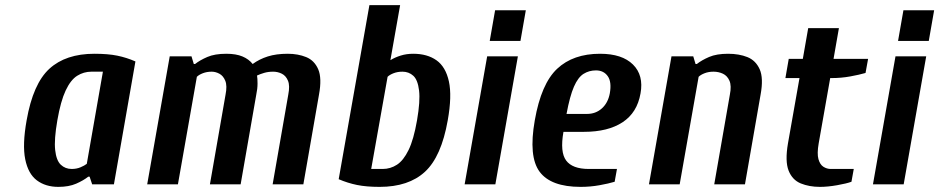

<svg xmlns="http://www.w3.org/2000/svg" viewBox="-20 -720 3669 750"><path d="M208 10Q158 10 124 -15.5Q90 -41 78.5 -98Q67 -155 84 -250Q109 -393 173 -451.5Q237 -510 349 -510Q402 -510 438.5 -502.5Q475 -495 509 -480L425 0H340L330 -30H325Q306 -15 277.5 -2.5Q249 10 208 10ZM260 -60Q279 -60 294.5 -66.5Q310 -73 319 -80L382 -440H337Q307 -440 281.5 -424Q256 -408 236.5 -366.5Q217 -325 204 -250Q191 -175 195.5 -134Q200 -93 217.5 -76.5Q235 -60 260 -60Z M555 0 643 -500H728L737 -470H742Q761 -485 790 -497.5Q819 -510 864 -510Q902 -510 927 -499.5Q952 -489 967 -470Q993 -489 1026 -499.5Q1059 -510 1104 -510Q1144 -510 1176 -497Q1208 -484 1223 -449.5Q1238 -415 1226 -350L1165 0H1045L1106 -350Q1113 -385 1105 -404.5Q1097 -424 1081 -432Q1065 -440 1047 -440Q1028 -440 1012.5 -435.5Q997 -431 984 -425Q986 -414 986 -393.5Q986 -373 981 -350L920 0H800L861 -350Q868 -385 860 -404.5Q852 -424 837 -432Q822 -440 807 -440Q788 -440 772.5 -434Q757 -428 749 -420L675 0Z M1463 10Q1411 10 1374.5 2.5Q1338 -5 1303 -20L1423 -700H1543L1505 -485Q1523 -496 1545.5 -503Q1568 -510 1594 -510Q1649 -510 1685 -484.5Q1721 -459 1733.5 -402Q1746 -345 1729 -250Q1704 -108 1640 -49Q1576 10 1463 10ZM1430 -60H1475Q1505 -60 1530.5 -76.5Q1556 -93 1576 -134Q1596 -175 1609 -250Q1622 -325 1617 -366.5Q1612 -408 1594.5 -424Q1577 -440 1552 -440Q1533 -440 1517.5 -434Q1502 -428 1494 -420Z M1893 -560 1914 -680H2034L2013 -560ZM1795 0 1883 -500H2003L1915 0Z M2248 10Q2132 10 2088 -49Q2044 -108 2069 -250Q2094 -393 2156.5 -451.5Q2219 -510 2324 -510Q2410 -510 2452.5 -468Q2495 -426 2482 -355Q2469 -280 2412 -242.5Q2355 -205 2261 -205H2181Q2167 -126 2191.5 -93Q2216 -60 2280 -60H2390L2381 -10Q2358 -3 2322 3.5Q2286 10 2248 10ZM2193 -275H2273Q2307 -275 2331 -296.5Q2355 -318 2362 -355Q2370 -400 2354 -422.5Q2338 -445 2308 -445Q2281 -445 2259.5 -431.5Q2238 -418 2222 -381.5Q2206 -345 2193 -275Z M2515 0 2603 -500H2688L2697 -470H2702Q2721 -485 2750 -497.5Q2779 -510 2824 -510Q2867 -510 2899.5 -497Q2932 -484 2947.5 -449.5Q2963 -415 2951 -350L2890 0H2770L2831 -350Q2838 -385 2829.5 -404.5Q2821 -424 2804 -432Q2787 -440 2767 -440Q2748 -440 2732.5 -434Q2717 -428 2709 -420L2635 0Z M3183 10Q3141 10 3108 -3.5Q3075 -17 3060.5 -53.5Q3046 -90 3058 -160L3103 -415H3048L3061 -490H3116L3137 -610H3257L3236 -490H3371L3361 -435Q3337 -428 3301.5 -421.5Q3266 -415 3228 -415H3223L3178 -160Q3171 -120 3177 -98.5Q3183 -77 3196.5 -68.5Q3210 -60 3225 -60H3315L3306 -10Q3287 -3 3250 3.5Q3213 10 3183 10Z M3488 -560 3509 -680H3629L3608 -560ZM3390 0 3478 -500H3598L3510 0Z"/></svg>

Font: Cuprum
Style: Bold Italic
Weight: 700
Italic angle: -10°
Designer: Jovanny Lemonad
Foundry: Jovanny Lemonad
Version: Version 3.000